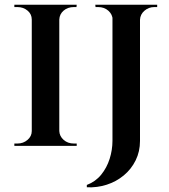

<svg xmlns="http://www.w3.org/2000/svg" viewBox="-20 -620 717 816"><path d="M232 -600V0H115V-600ZM118 -63V0H41V-10Q41 -10 47.5 -10Q54 -10 54 -10Q79 -10 97 -25.5Q115 -41 115 -63ZM229 -63H232Q233 -41 250.5 -25.5Q268 -10 294 -10Q294 -10 299.5 -10Q305 -10 306 -10V0H229ZM229 -537V-600H306L305 -590Q305 -590 299.5 -590Q294 -590 294 -590Q268 -590 250.5 -575Q233 -560 232 -537ZM118 -537H115Q115 -560 97 -575Q79 -590 54 -590Q53 -590 47 -590Q41 -590 41 -590V-600H118ZM575 -600V-21Q575 24 556.5 61.5Q538 99 506 125.5Q474 152 433.5 165Q393 178 349 176V166Q386 152 410 122.5Q434 93 446 55Q458 17 458 -22V-600ZM462 -600V-536H459Q458 -559 440.5 -574.5Q423 -590 397 -590H386L385 -600ZM648 -600V-590H636Q612 -590 594 -574.5Q576 -559 575 -536H573V-600Z"/></svg>

Font: Cinzel SemiBold
Style: Regular
Weight: 600
Designer: Natanael Gama
Version: Version 2.000